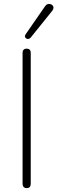

<svg xmlns="http://www.w3.org/2000/svg" viewBox="-20 -961 295 987"><path d="M117 6Q107 6 101.5 0Q96 -6 96 -16V-689Q96 -700 101.5 -705.5Q107 -711 117 -711Q127 -711 132.5 -705.5Q138 -700 138 -689V-16Q138 -6 133 0Q128 6 117 6ZM138 -768Q133 -762 126.5 -761Q120 -760 115 -763Q110 -766 108.5 -772Q107 -778 112 -785L211 -928Q217 -937 224.5 -939.5Q232 -942 239 -940Q246 -938 250.5 -933Q255 -928 255 -921Q255 -914 249 -906Z"/></svg>

Font: Nunito ExtraLight
Style: Regular
Weight: 200
Designer: Vernon Adams
Foundry: Vernon Adams
Version: Version 3.602;April 4, 2023;FontCreator 14.0.0.2856 64-bit